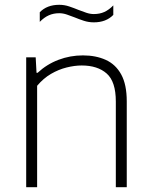

<svg xmlns="http://www.w3.org/2000/svg" viewBox="-20 -779 629 799"><path d="M89 0V-540.5H128.5L132 -476H136.5Q174.5 -511.5 223.2 -530Q272 -548.5 325 -548.5Q379 -548.5 420.2 -529.8Q461.5 -511 484.5 -469Q507.5 -427 507.5 -357V0H462V-356.5Q462 -439.5 424 -473Q386 -506.5 320 -506.5Q290.5 -506.5 257.2 -498.2Q224 -490 192.2 -471.5Q160.5 -453 134.5 -422V0ZM370.5 -686Q349 -686 329 -692.5Q309 -699 291 -706.5Q274.5 -713 258.2 -718.5Q242 -724 226.5 -724Q202.5 -724 183 -715.2Q163.5 -706.5 145.5 -688V-728Q175.5 -759 226.5 -759Q248 -759 268 -752.2Q288 -745.5 306 -738Q323 -731.5 339 -726Q355 -720.5 370.5 -720.5Q395 -720.5 414.2 -729.2Q433.5 -738 451.5 -756.5V-717Q421.5 -686 370.5 -686Z"/></svg>

Font: Encode Sans SemiExpanded ExtraLight
Style: Regular
Weight: 250
Width: 6
Designer: Multiple Designers
Foundry: Impallari Type
Version: Version 3.002